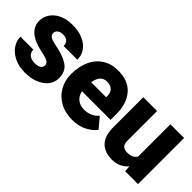

<svg xmlns="http://www.w3.org/2000/svg" viewBox="10 -1067 1594 1594"><g transform="rotate(45 806.5 -270.5)"><path d="M223 -212Q32 -254 32 -379Q32 -425 58.5 -464.5Q85 -504 135 -527.5Q185 -551 252 -551Q323 -551 375.5 -528.5Q428 -506 456.5 -466Q485 -426 485 -374H324Q324 -405 306 -422Q288 -439 252 -439Q222 -439 204 -424.5Q186 -410 186 -388Q186 -366 207 -353Q228 -340 279 -330Q377 -312 431.5 -274Q486 -236 486 -158Q486 -110 457 -72Q428 -34 375 -12Q322 10 252 10Q178 10 124.5 -17Q71 -44 43 -86.5Q15 -129 15 -175H167Q168 -138 192 -120.5Q216 -103 256 -103Q291 -103 310 -116Q329 -129 329 -152Q329 -174 307 -187Q285 -200 223 -212Z M532 -251Q532 -341 562.5 -409Q593 -477 651.5 -514Q710 -551 790 -551Q907 -551 970 -479.5Q1033 -408 1033 -283V-216H697Q706 -171 737.5 -145.5Q769 -120 818 -120Q855 -120 888.5 -134.5Q922 -149 945 -177L1021 -87Q992 -47 936.5 -18.5Q881 10 807 10Q723 10 660.5 -25Q598 -60 565 -120Q532 -180 532 -251ZM698 -323H874V-337Q874 -376 852.5 -398Q831 -420 789 -420Q748 -420 727 -395Q706 -370 698 -323Z M1571 0H1420L1416 -54Q1363 10 1273 10Q1187 10 1139.5 -39Q1092 -88 1092 -191V-541H1254V-190Q1254 -121 1322 -121Q1385 -121 1410 -162V-541H1571Z"/></g></svg>

Font: Freesentation 9 Black
Style: Regular
Weight: 900
Designer: glyphs from Roboto by Christian Robertson / Hangul glyphs from Noto Sans CJK(Source Han Sans) by Jang Soo-young and Kang
Foundry: PT&
Version: Version 2.001